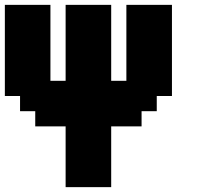

<svg xmlns="http://www.w3.org/2000/svg" viewBox="-20 -645 852 790"><path d="M250 125H437.5V-125H562.5V-187.5H625V-250H687.5V-625H500V-312.5H437.5V-625H250V-312.5H187.5V-625H0V-250H62.5V-187.5H125V-125H250Z"/></svg>

Font: Faithful 32x
Style: Semibold
Weight: 400
Foundry: Faithful Resource Pack
Version: Version 1.0; January 27, 2023